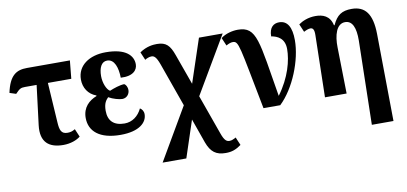

<svg xmlns="http://www.w3.org/2000/svg" viewBox="-73 -787 2703 1276"><g transform="rotate(-10 1278.5 -149.0)"><path d="M307 10C355 10 398 -6 422 -26L399 -80C379 -68 365 -65 347 -65C305 -65 296 -93 293 -145L276 -414H434L446 -536H156C84 -536 37 -507 13 -393L56 -379C84 -408 92 -414 121 -414H200L167 -148C153 -34 210 10 307 10Z M693 10C819 10 873 -42 873 -98C873 -119 862 -133 849 -141C826 -92 784 -60 732 -60C659 -60 622 -97 622 -165C622 -217 639 -235 654 -251C683 -234 725 -223 745 -223C776 -223 795 -249 795 -274C795 -297 784 -313 774 -318C743 -317 703 -303 674 -291C652 -303 632 -350 632 -397C632 -452 650 -492 689 -492C739 -492 758 -431 759 -364C843 -359 873 -397 873 -435C873 -492 827 -548 689 -548C578 -548 496 -492 496 -398C496 -342 526 -295 579 -276V-272C528 -252 483 -213 483 -141C483 -51 551 10 693 10Z M935 240H1095L1177 -8L1235 156C1260 224 1295 250 1360 250C1401 250 1429 240 1465 214L1442 160C1429 167 1415 175 1399 175C1381 175 1365 169 1346 114L1251 -152L1477 -536H1317L1219 -242L1145 -448C1121 -516 1096 -543 1034 -543C1009 -543 965 -540 917 -507L940 -453C950 -460 969 -468 984 -468C1002 -468 1016 -458 1035 -406L1140 -111Z M1658 0H1771C1871 -95 1942 -275 1942 -409C1942 -496 1915 -544 1859 -544C1823 -544 1791 -523 1791 -461C1833 -454 1881 -432 1881 -360C1881 -284 1853 -172 1772 -63C1708 -442 1709 -543 1580 -543C1543 -543 1497 -532 1465 -507L1488 -453C1506 -463 1520 -468 1533 -468C1574 -468 1573 -436 1658 0Z M2348 234H2494L2487 -355C2485 -490 2440 -548 2349 -548C2283 -548 2248 -525 2219 -461H2215C2201 -528 2152 -543 2104 -543C2054 -543 2014 -525 1989 -507L2012 -453C2029 -462 2045 -468 2057 -468C2074 -468 2083 -455 2082 -418L2073 0H2219L2213 -312C2211 -393 2232 -469 2291 -469C2340 -469 2361 -419 2360 -333Z"/></g></svg>

Font: Noto Serif Condensed
Style: Bold
Weight: 700
Width: 3
Designer: Monotype Design Team
Foundry: Monotype Imaging Inc.
Version: Version 2.015